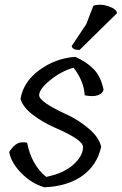

<svg xmlns="http://www.w3.org/2000/svg" viewBox="-20 -794 516 814"><path d="M332 -171Q332 -202 210 -254Q164 -274 120.5 -306.5Q77 -339 67 -375Q79 -447 147 -497Q215 -547 299 -553Q347 -532 377.5 -500.5Q408 -469 419 -414Q416 -398 395.5 -390.5Q375 -383 339 -390Q336 -450 292 -507Q239 -492 192.5 -454Q146 -416 146 -390Q146 -362 266 -307Q312 -286 355.5 -249.5Q399 -213 409 -172Q392 -94 329.5 -49Q267 -4 168 0Q113 -16 69.5 -61Q26 -106 19 -150Q37 -177 53.5 -185.5Q70 -194 95 -189Q113 -95 176 -44Q250 -59 291 -96Q332 -133 332 -171ZM376 -770Q408 -779 441.5 -767Q475 -755 476 -738L317 -582Q287 -582 284 -599L346 -692Z"/></svg>

Font: Tillana
Style: Regular
Weight: 400
Designer: Lipi Raval (Devanagari, Latin), Jonny Pinhorn (Latin)
Foundry: Indian Type Foundry
Version: Version 2.003;PS 1.0;hotconv 1.0.79;makeotf.lib2.5.61930; tt